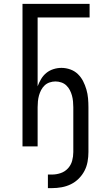

<svg xmlns="http://www.w3.org/2000/svg" viewBox="-20 -755 540 990"><path d="M227 215V145H248Q271 145 293 137.5Q315 130 330.5 113Q346 96 352 74Q358 52 358 29V-202Q358 -217 356.5 -232.5Q355 -248 351 -262.5Q347 -277 340 -290.5Q333 -304 322 -314.5Q311 -325 296 -330Q281 -335 266 -335Q251 -335 236 -330Q221 -325 210 -314.5Q199 -304 192 -290.5Q185 -277 181 -262.5Q177 -248 175.5 -232.5Q174 -217 174 -202V0H96V-735H442V-665H174V-310Q181 -329 192 -347.5Q203 -366 219 -379Q235 -392 255.5 -398.5Q276 -405 297 -405Q320 -405 342.5 -397Q365 -389 381.5 -373Q398 -357 408.5 -336.5Q419 -316 425.5 -293.5Q432 -271 434 -248Q436 -225 436 -202V29Q436 54 431.5 79Q427 104 415.5 126Q404 148 386 166Q368 184 345.5 195Q323 206 298 210.5Q273 215 248 215Z"/></svg>

Font: Huly
Style: Regular
Weight: 400
Designer: Belleve Invis
Foundry: Belleve Invis
Version: Version 33.2.5; ttfautohint (v1.8.4)